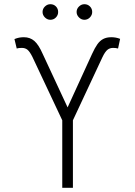

<svg xmlns="http://www.w3.org/2000/svg" viewBox="-20 -894 642 914"><path d="M276.4 -321.3 134.8 -622.1Q122.1 -647.9 111.1 -657Q100.1 -666 84 -666Q68.4 -666 59.6 -663.1L48.8 -708Q61 -712.9 71 -714.8Q81.1 -716.8 93.8 -716.8Q123 -716.8 143.6 -699Q164.1 -681.2 183.6 -636.7L301.8 -382.8L418 -636.7Q431.6 -666.5 443.6 -683.3Q455.6 -700.2 471.4 -708.5Q487.3 -716.8 509.8 -716.8Q532.2 -716.8 551.8 -709L542 -663.1Q531.7 -666 518.6 -666Q502.4 -666 491.2 -656.7Q480 -647.5 467.8 -622.1L327.1 -321.3V0H276.4ZM182.6 -836.9Q182.6 -852.1 193.8 -863Q205.1 -874 219.7 -874Q235.8 -874 246.3 -863.3Q256.8 -852.5 256.8 -836.9Q256.8 -821.8 246.1 -810.8Q235.4 -799.8 219.7 -799.8Q205.1 -799.8 193.8 -811Q182.6 -822.3 182.6 -836.9ZM344.7 -836.9Q344.7 -852.1 356 -863Q367.2 -874 381.8 -874Q397.5 -874 408.2 -863.3Q418.9 -852.5 418.9 -836.9Q418.9 -822.3 408 -811Q397 -799.8 381.8 -799.8Q367.2 -799.8 356 -811Q344.7 -822.3 344.7 -836.9Z"/></svg>

Font: Pretendard GOV ExtraLight
Style: Regular
Weight: 200
Designer: Base glyphs from Inter by Rasmus Andersson; Hangeul glyphs from Noto Sans CJK(Source Han Sans) by Jang Soo-young and Kan
Foundry: Kil Hyung-jin
Version: Version 1.309